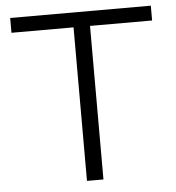

<svg xmlns="http://www.w3.org/2000/svg" viewBox="-51 -753 733 801"><g transform="rotate(-5 315.5 -352.5)"><path d="M281 0V-643H21V-705H610V-643H350V0Z"/></g></svg>

Font: Nunito Sans 8pt Light
Style: Regular
Weight: 300
Version: Version 3.101;gftools[0.9.27]